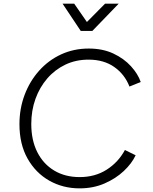

<svg xmlns="http://www.w3.org/2000/svg" viewBox="-20 -1024 840 1056"><path d="M418 12Q326 12 251 -30.5Q176 -73 131.5 -152Q87 -231 87 -341Q87 -427 115.5 -502.5Q144 -578 195.5 -635.5Q247 -693 316.5 -725Q386 -757 468 -757Q545 -757 603.5 -729.5Q662 -702 700.5 -659.5Q739 -617 754 -573L692 -548Q666 -615 608.5 -655.5Q551 -696 467 -696Q397 -696 339.5 -668.5Q282 -641 240 -592.5Q198 -544 175 -480Q152 -416 152 -342Q152 -253 185 -187.5Q218 -122 278 -86Q338 -50 418 -50Q503 -50 567 -91Q631 -132 667 -199L726 -170Q705 -125 661 -83.5Q617 -42 555 -15Q493 12 418 12ZM424 -854 324 -1004H388L458 -903L558 -1004H633L488 -854Z"/></svg>

Font: Plus Jakarta Sans Light
Style: Italic
Weight: 300
Italic angle: -8°
Designer: Gumpita Rahayu
Foundry: Tokotype
Version: Version 2.071; ttfautohint (v1.8.4.7-5d5b);gftools[0.9.29]